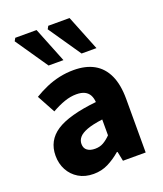

<svg xmlns="http://www.w3.org/2000/svg" viewBox="-141 -851 810 955"><g transform="rotate(-20 263.5 -373.0)"><path d="M189.8 12Q144.5 12 111.2 -8Q78 -27.9 59.7 -61.8Q41.5 -95.7 41.5 -137.6Q41.5 -217.8 107.9 -261.4Q174.4 -305 321.4 -320.5Q319.9 -341.6 311.7 -357.2Q303.4 -372.9 286.5 -381.5Q269.5 -390.1 242.6 -390.1Q211.7 -390.1 179.7 -379Q147.7 -368 111.4 -347.4L59.3 -443.4Q90.8 -462.6 125 -477.4Q159.2 -492.2 195.8 -500.1Q232.4 -508 271.4 -508Q334.6 -508 378.5 -483.5Q422.3 -459 445.3 -409.3Q468.4 -359.6 468.4 -283.3V0H348.2L337.9 -50.6H333.9Q302.2 -23.2 267.1 -5.6Q232.1 12 189.8 12ZM239.2 -103.3Q264.2 -103.3 283.2 -114.1Q302.3 -124.9 321.4 -144.3V-228.2Q269 -221.3 238.7 -210Q208.4 -198.6 195.5 -183.2Q182.6 -167.8 182.6 -149Q182.6 -125.8 198.2 -114.5Q213.7 -103.3 239.2 -103.3ZM162.5 -571.6 45.3 -742.4 53.9 -757.9H166.6L241.2 -571.6ZM337.2 -571.6 220 -742.4 228.6 -757.9H341.3L415.9 -571.6Z"/></g></svg>

Font: Source Sans 3 VF
Style: Regular
Weight: 200
Designer: Paul D. Hunt
Foundry: Adobe
Version: Version 3.046;hotconv 1.0.118;makeotfexe 2.5.65603